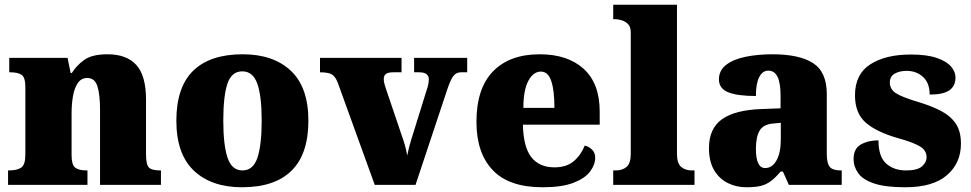

<svg xmlns="http://www.w3.org/2000/svg" viewBox="-20 -780 4098 810"><path d="M14 0V-61H18Q52 -61 69.5 -73Q87 -85 87 -128V-412Q87 -453 71.5 -464Q56 -475 23 -475H19V-536H265L278 -472H283Q302 -503 335 -527Q368 -551 434 -551Q514 -551 555 -506Q596 -461 596 -360V-131Q596 -85 608.5 -73Q621 -61 655 -61H659V0H402V-317Q402 -381 391 -416Q380 -451 348 -451Q323 -451 308.5 -430Q294 -409 288 -375Q282 -341 282 -301V-125Q282 -85 297 -73Q312 -61 345 -61H349V0Z M1001 10Q872 10 798 -60Q724 -130 724 -271Q724 -412 795 -481.5Q866 -551 1004 -551Q1133 -551 1207 -481.5Q1281 -412 1281 -271Q1281 -130 1210 -60Q1139 10 1001 10ZM1003 -61Q1048 -61 1066 -114.5Q1084 -168 1084 -271Q1084 -375 1065.5 -427Q1047 -479 1002 -479Q957 -479 939.5 -427Q922 -375 922 -271Q922 -168 940 -114.5Q958 -61 1003 -61Z M1405 -431Q1395 -457 1380 -466Q1365 -475 1330 -475V-536H1674V-475H1639Q1617 -475 1608 -468Q1599 -461 1599 -447Q1599 -436 1602 -425.5Q1605 -415 1608 -406L1672 -217Q1682 -189 1688 -168Q1694 -147 1698 -124Q1706 -164 1715 -191L1779 -397Q1784 -411 1786.5 -422.5Q1789 -434 1789 -448Q1789 -458 1780 -466.5Q1771 -475 1748 -475H1727V-536H1951V-475H1925Q1906 -475 1894 -461Q1882 -447 1868 -406L1733 0H1561Z M2269 10Q2127 10 2058.5 -62.5Q1990 -135 1990 -266Q1990 -407 2060 -479Q2130 -551 2257 -551Q2375 -551 2442.5 -489.5Q2510 -428 2510 -309V-254H2186Q2188 -160 2221.5 -117Q2255 -74 2319 -74Q2370 -74 2400.5 -100Q2431 -126 2447 -166Q2466 -161 2478.5 -148Q2491 -135 2491 -115Q2491 -85 2469 -56Q2447 -27 2398.5 -8.5Q2350 10 2269 10ZM2319 -325Q2319 -399 2305.5 -438.5Q2292 -478 2262 -478Q2230 -478 2209 -439Q2188 -400 2188 -325Z M2567 0V-61H2578Q2606 -61 2623.5 -76Q2641 -91 2641 -131V-643Q2641 -668 2628.5 -679.5Q2616 -691 2601 -695Q2586 -699 2578 -699H2567V-760H2836V-131Q2836 -91 2853.5 -76Q2871 -61 2899 -61H2910V0Z M3129 10Q3086 10 3050 -8Q3014 -26 2992.5 -62.5Q2971 -99 2971 -155Q2971 -238 3026 -277Q3081 -316 3192 -320L3273 -323V-375Q3273 -431 3260 -456.5Q3247 -482 3221 -482Q3197 -482 3183 -455Q3169 -428 3169 -375Q3090 -375 3051.5 -391Q3013 -407 3013 -445Q3013 -483 3043.5 -506.5Q3074 -530 3125.5 -540.5Q3177 -551 3238 -551Q3353 -551 3410.5 -513.5Q3468 -476 3468 -383V-131Q3468 -91 3480.5 -76Q3493 -61 3527 -61H3531V0H3308L3283 -56H3273Q3251 -30 3231.5 -15.5Q3212 -1 3188.5 4.5Q3165 10 3129 10ZM3208 -71Q3238 -71 3256 -103.5Q3274 -136 3274 -191V-262L3243 -259Q3201 -256 3185 -229.5Q3169 -203 3169 -152Q3169 -71 3208 -71Z M3799 10Q3715 10 3667.5 -6Q3620 -22 3600.5 -49.5Q3581 -77 3581 -109Q3581 -153 3612 -170.5Q3643 -188 3686 -188Q3686 -119 3718.5 -90Q3751 -61 3802 -61Q3850 -61 3869.5 -78Q3889 -95 3889 -117Q3889 -146 3860 -163Q3831 -180 3769 -197Q3678 -223 3632.5 -262.5Q3587 -302 3587 -378Q3587 -467 3651.5 -508.5Q3716 -550 3822 -550Q3891 -550 3932.5 -535.5Q3974 -521 3992.5 -499Q4011 -477 4011 -453Q4011 -417 3985 -399Q3959 -381 3902 -381Q3902 -430 3874 -455.5Q3846 -481 3805 -481Q3774 -481 3754 -469Q3734 -457 3734 -432Q3734 -404 3758.5 -387.5Q3783 -371 3853 -350Q3907 -334 3948 -313Q3989 -292 4011.5 -259.5Q4034 -227 4034 -174Q4034 -92 3975 -41Q3916 10 3799 10Z"/></svg>

Font: Noto Serif Sinhala Black
Style: Regular
Weight: 900
Designer: Jelle Bosma - Monotype Design Team
Foundry: Monotype Imaging Inc.
Version: Version 2.007; ttfautohint (v1.8.4.7-5d5b)